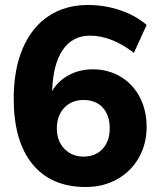

<svg xmlns="http://www.w3.org/2000/svg" viewBox="-20 -741 640 770"><path d="M568 -232Q568 -163 536.5 -108Q505 -53 449.5 -22Q394 9 324 9Q185 9 110 -83Q35 -175 35 -345Q35 -462 71 -546.5Q107 -631 174 -676Q241 -721 334 -721Q400 -721 462 -700Q524 -679 568 -641L517 -529Q427 -598 341 -598Q271 -598 232 -541.5Q193 -485 189 -376Q212 -416 255.5 -439.5Q299 -463 352 -463Q414 -463 463.5 -433.5Q513 -404 540.5 -351.5Q568 -299 568 -232ZM420 -226Q420 -279 392 -309.5Q364 -340 315 -340Q267 -340 237.5 -308.5Q208 -277 208 -226Q208 -176 238 -144.5Q268 -113 315 -113Q363 -113 391.5 -144Q420 -175 420 -226Z"/></svg>

Font: Muli ExtraBold
Style: Regular
Weight: 800
Designer: Vernon Adams
Foundry: Vernon Adams
Version: Version 2.000